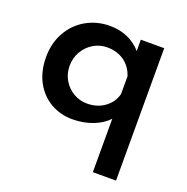

<svg xmlns="http://www.w3.org/2000/svg" viewBox="-118 -552 840 864"><g transform="rotate(20 302.5 -119.5)"><path d="M528 -431V203H417V-53Q391 -24 346 -6.5Q301 11 247 11Q191 11 144 -16Q97 -43 69.5 -93.5Q42 -144 42 -212Q42 -280 72 -332.5Q102 -385 153 -413.5Q204 -442 264 -442Q358 -442 416 -377V-431ZM416 -256Q402 -299 368 -323Q334 -347 286 -347Q251 -347 221 -329Q191 -311 173 -280Q155 -249 155 -211Q155 -174 173 -143.5Q191 -113 221 -95.5Q251 -78 286 -78Q335 -78 370.5 -104Q406 -130 416 -171Z"/></g></svg>

Font: Josefin Sans SemiBold
Style: Regular
Weight: 600
Designer: Santiago Orozco
Foundry: Typemade
Version: Version 2.000